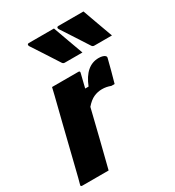

<svg xmlns="http://www.w3.org/2000/svg" viewBox="-192 -919 938 1031"><g transform="rotate(-30 277.0 -403.5)"><path d="M303 -807Q320 -759 337 -712.5Q354 -666 371 -619H262Q252 -619 247 -627Q217 -674 192.5 -711.5Q168 -749 140 -792Q137 -797 138.5 -802Q140 -807 147 -807ZM486 -807Q503 -759 520 -712.5Q537 -666 554 -619H445Q435 -619 430 -627Q400 -674 375.5 -711.5Q351 -749 323 -792Q320 -797 321.5 -802Q323 -807 330 -807ZM176 0H13Q1 0 5 -11Q7 -16 15 -48Q23 -80 35 -128.5Q47 -177 61 -233.5Q75 -290 88.5 -344.5Q102 -399 113 -442Q120 -469 126 -494Q132 -519 137 -540H300Q311 -540 308 -529Q303 -508 297.5 -486.5Q292 -465 287 -444H308Q350 -550 431 -550Q446 -550 456.5 -546.5Q467 -543 471 -538Q475 -534 474 -528Q464 -489 455.5 -456.5Q447 -424 436 -386H416Q403 -391 390 -393.5Q377 -396 363 -396Q336 -396 311.5 -385Q287 -374 262 -345Q241 -259 219.5 -172.5Q198 -86 176 0Z"/></g></svg>

Font: Recursive Sn Lnr St XBd
Style: Italic
Weight: 800
Italic angle: -15°
Version: Version 1.079;hotconv 1.0.112;makeotfexe 2.5.65598; ttfautoh